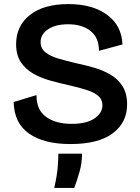

<svg xmlns="http://www.w3.org/2000/svg" viewBox="-20 -693 688 941"><path d="M325 13Q195 13 122 -38.5Q49 -90 47 -193L159 -227Q158 -155 205.5 -120.5Q253 -86 331 -86Q404 -86 443 -112.5Q482 -139 482 -177Q482 -206 461 -223.5Q440 -241 403.5 -252.5Q367 -264 323 -274Q274 -285 227 -298Q180 -311 142.5 -332.5Q105 -354 82 -388.5Q59 -423 59 -477Q59 -566 126.5 -619.5Q194 -673 315 -673Q434 -673 505.5 -620Q577 -567 580 -475L465 -444Q465 -508 424 -541Q383 -574 314 -574Q252 -574 215.5 -549.5Q179 -525 179 -487Q179 -455 203.5 -436Q228 -417 267.5 -405.5Q307 -394 354 -383Q397 -374 440.5 -361.5Q484 -349 521 -327.5Q558 -306 580.5 -270.5Q603 -235 603 -181Q603 -93 533 -40Q463 13 325 13ZM246 228Q260 165 263 124.5Q266 84 266 60H382Q382 107 369.5 150Q357 193 344 228Z"/></svg>

Font: Bricolage Grotesque 10pt SemiBold
Style: Regular
Weight: 600
Designer: Mathieu Triay
Foundry: Atelier Triay
Version: Version 1.000; ttfautohint (v1.8.4.7-5d5b);gftools[0.9.29]